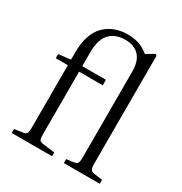

<svg xmlns="http://www.w3.org/2000/svg" viewBox="-181 -914 991 1047"><g transform="rotate(30 315.0 -391.0)"><path d="M42 0V-24.9L91.8 -32.2Q110.4 -34.2 116.2 -43.9Q122.1 -53.7 122.1 -81.1V-473.1H45.9V-499L122.1 -507.8V-557.1Q122.1 -616.2 138.2 -660.4Q154.3 -704.6 182.6 -730.7Q210.9 -756.8 246.3 -769.5Q281.7 -782.2 324.2 -782.2Q401.9 -782.2 455.1 -735.8L505.9 -766.1L515.1 -758.8V-78.1Q515.1 -54.2 520.5 -44.7Q525.9 -35.2 543 -32.2L596.2 -24.9V0H370.1V-24.9L415 -30.8Q433.6 -33.7 438.7 -43.2Q443.8 -52.7 443.8 -81.1V-619.1Q443.8 -684.1 413.1 -717Q382.3 -750 325.2 -750Q297.4 -750 274.7 -742.4Q252 -734.9 232.9 -718Q213.9 -701.2 203.4 -670.2Q192.9 -639.2 192.9 -596.2V-507.8H341.8V-473.1H192.9V-77.1Q192.9 -52.7 198.2 -43.9Q203.6 -35.2 222.2 -33.2L295.9 -23.9V0Z"/></g></svg>

Font: Literata Light
Style: Regular
Weight: 300
Designer: Latin by Veronika Burian and Jose Scaglione. Greek by Irene Vlachou. Cyrillic by Vera Evstafieva.
Foundry: TypeTogether
Version: Version 3.021